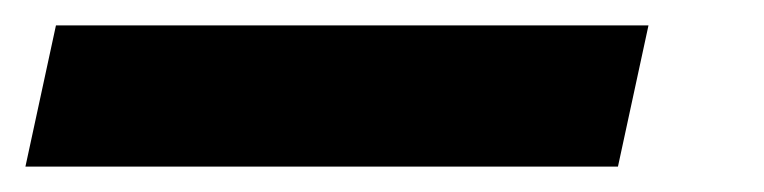

<svg xmlns="http://www.w3.org/2000/svg" viewBox="-118 60 601 151"><path d="M392 80 368 191H-98L-74 80Z"/></svg>

Font: Red Hat Text
Style: Bold Italic
Weight: 700
Italic angle: -12°
Designer: Pentagram / MCKL
Foundry: Pentagram / MCKL
Version: Version 1.003; Red Hat Text Bold Italic